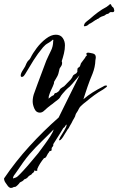

<svg xmlns="http://www.w3.org/2000/svg" viewBox="-48 -598 583 946"><path d="M6 328Q-1 328 -9 319Q-15 310 -21 302Q-28 292 -28 281Q29 197 97.5 122Q166 47 241 -19Q267 -72 292.5 -123.5Q318 -175 344 -227L320 -199Q308 -184 295 -171Q291 -168 286 -163.5Q281 -159 276 -154L260 -136Q256 -132 253 -127Q250 -122 247 -117Q244 -112 236 -106Q232 -103 228 -100Q224 -97 219 -93Q215 -89 210.5 -86Q206 -83 202 -80Q198 -76 194 -73.5Q190 -71 188 -69Q184 -65 179.5 -61.5Q175 -58 170 -53Q160 -43 148 -43Q130 -43 121.5 -62.5Q113 -82 113 -98Q113 -121 122 -143Q126 -154 130 -165Q134 -176 138 -187L180 -299Q185 -310 190.5 -322Q196 -334 202 -346Q214 -369 214 -395Q214 -398 215 -400Q215 -401 213 -403Q208 -398 201.5 -393.5Q195 -389 188 -385Q175 -378 164 -365Q138 -334 117 -300.5Q96 -267 76 -233Q74 -229 69.5 -224Q65 -219 60 -219Q54 -219 54 -226Q54 -237 66 -254.5Q78 -272 82 -285Q87 -296 93 -301Q96 -303 98.5 -306.5Q101 -310 103 -314Q113 -335 133 -361.5Q153 -388 178.5 -407.5Q204 -427 227 -427Q250 -427 261 -411Q272 -395 272 -375Q272 -355 267 -334.5Q262 -314 256 -296Q258 -294 258 -288Q258 -278 252 -270Q245 -262 244 -253Q240 -232 234 -221.5Q228 -211 218 -194Q220 -189 212 -172Q204 -155 201 -148Q198 -141 196 -135Q194 -129 192 -122V-117Q191 -115 191 -112Q194 -114 196.5 -116Q199 -118 200 -119Q203 -122 206.5 -124Q210 -126 214 -128Q215 -129 216 -129Q217 -129 218 -130Q219 -140 229 -140Q231 -141 233 -142.5Q235 -144 237 -145Q241 -149 243 -150Q247 -160 254 -164Q257 -166 260.5 -168.5Q264 -171 268 -173L301 -207Q305 -212 307.5 -216.5Q310 -221 311 -224Q313 -229 328 -237L333 -244V-251Q333 -256 334 -260Q335 -264 340 -266Q346 -269 348 -277Q350 -286 353 -289L371 -313Q373 -318 374 -319L380 -325V-326Q380 -328 379 -329Q377 -331 377 -333Q377 -336 380 -336L384 -339Q395 -338 409.5 -334.5Q424 -331 424 -316Q424 -314 423.5 -310Q423 -306 422 -301Q421 -268 408 -235Q401 -219 395 -203Q389 -187 383 -170Q378 -155 373 -140Q368 -125 363 -109Q385 -128 409 -143Q433 -158 459 -171Q467 -177 475 -177Q479 -177 479 -173Q479 -170 471 -165L460 -157Q437 -144 416.5 -129Q396 -114 376 -97Q369 -92 362 -86Q355 -80 349 -74Q344 -69 340 -61Q336 -52 331 -45Q329 -42 327 -39Q325 -36 324 -32Q323 -25 318 -17Q314 -10 310.5 -4Q307 2 304 9Q300 15 297 21Q294 27 290 34Q288 36 285 40Q282 44 279 50Q275 55 273 59.5Q271 64 269 66Q263 77 256.5 85Q250 93 246 93H243Q243 90 245 86Q246 84 247 81.5Q248 79 249 77Q257 64 268.5 45Q280 26 280 18Q280 16 278 16L270 28Q262 33 259 41L250 56L214 113Q215 114 215 116Q215 119 214 120Q213 121 213 122Q213 123 212 124L210 126Q206 130 206 137V138Q207 139 207 140Q207 144 203 145Q197 147 197 147L195 148Q193 154 188 159Q186 164 180.5 173Q175 182 169 181Q159 193 150 207Q141 221 135 236Q135 237 136 238V240Q136 244 131 244H128L125 243L124 242Q123 242 122 241Q120 252 111 256Q108 262 103 264Q99 265 93 271H92Q90 275 85 279Q80 283 76 284L75 285H73L71 286Q68 291 61.5 295Q55 299 50 301Q47 306 38.5 314.5Q30 323 25 323H21Q13 328 6 328ZM17 281Q23 279 29 277Q35 275 40 270Q49 262 67 242.5Q85 223 105 199Q125 175 141 156Q155 137 171.5 114.5Q188 92 201 71.5Q214 51 216 40Q201 55 187 69.5Q173 84 158 98Q127 128 98 161Q81 181 66 202Q51 223 37 244Q31 253 25 261Q17 270 16 280Q17 280 17 281ZM369 -468Q369 -467 367.5 -469.5Q366 -472 365 -472L369 -482Q374 -489 381 -494Q388 -499 395 -505Q414 -522 434 -537Q454 -552 477 -564L489 -573Q490 -574 491 -575Q492 -576 493 -577Q498 -579 500 -573.5Q502 -568 505 -565Q512 -561 513.5 -553.5Q515 -546 515 -546Q516 -546 514 -542Q512 -538 508 -538Q504 -538 499 -538.5Q494 -539 486 -531Q485 -529 483 -529.5Q481 -530 479 -529Q475 -528 472.5 -525.5Q470 -523 466 -521Q462 -519 457.5 -518Q453 -517 448 -514Q443 -512 439 -508Q435 -504 429 -504V-503Q428 -503 428 -502Q428 -501 428 -501Q424 -501 414 -493.5Q404 -486 399 -484Q399 -483 398.5 -483Q398 -483 398 -483Q393 -482 388.5 -477.5Q384 -473 379 -471Q376 -470 373.5 -469.5Q371 -469 369 -468Z"/></svg>

Font: Water Brush
Style: Regular
Weight: 400
Designer: Robert E. Leuschke
Foundry: Robert E. Leuschke
Version: Version 1.010; ttfautohint (v1.8.4.7-5d5b)